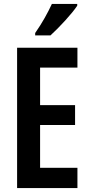

<svg xmlns="http://www.w3.org/2000/svg" viewBox="-20 -957 458 977"><path d="M373 -928V-937H244C223 -892 196 -842 159 -789V-777H237C281 -817 347 -888 373 -928ZM374 0V-103H184V-321H362V-422H184V-613H374V-714H67V0Z"/></svg>

Font: Noto Sans Armenian ExtraCondensed SemiBold
Style: Regular
Weight: 600
Width: 2
Designer: Monotype Design Team
Foundry: Monotype Imaging Inc.
Version: Version 2.008